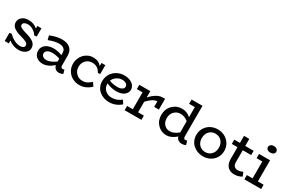

<svg xmlns="http://www.w3.org/2000/svg" viewBox="116 -1885 4585 3084"><g transform="rotate(30 2409.0 -343.0)"><path d="M287.1 -277.8Q331.1 -265.6 363 -252.2Q395 -238.8 422.4 -219.7Q449.7 -200.7 463.9 -174.3Q478 -147.9 478 -115.2Q478 -56.6 429 -21.2Q379.9 14.2 308.1 14.2Q258.3 14.2 209.5 -3.4Q160.6 -21 123 -51.8V1H46.9V-151.9L89.8 -155.8Q127.4 -112.8 185.3 -82.3Q243.2 -51.8 297.9 -51.8Q335 -51.8 356 -65.9Q377 -80.1 377 -106Q377 -136.2 344 -155.8Q311 -175.3 235.8 -194.8Q146 -218.3 97.4 -255.1Q48.8 -292 48.8 -351.1Q48.8 -407.7 94.5 -445.8Q140.1 -483.9 213.9 -483.9Q313.5 -483.9 380.9 -422.9V-471.2H456.1V-318.8L412.1 -314Q384.3 -360.8 335.4 -389.4Q286.6 -418 238.8 -418Q200.2 -418 175 -402.6Q149.9 -387.2 149.9 -361.8Q149.9 -334.5 182.9 -315.9Q215.8 -297.4 287.1 -277.8Z M1106.9 -83 1127 -12.2Q1092.3 7.8 1049.8 7.8Q1013.2 7.8 987.5 -13.7Q961.9 -35.2 952.1 -75.2Q851.6 14.2 753.9 14.2Q684.1 14.2 636.2 -25.6Q588.4 -65.4 588.9 -136.2Q588.9 -184.1 617.2 -219.7Q645.5 -255.4 689.9 -272.7Q734.4 -290 787.1 -290Q867.2 -290 948.2 -256.8V-300.8Q948.2 -335.9 930.9 -358.9Q913.6 -381.8 887 -390.9Q860.4 -399.9 825.2 -399.9Q747.6 -399.9 637.2 -356.9L617.2 -433.1Q735.4 -482.9 836.9 -482.9Q933.6 -482.9 987.3 -435.3Q1041 -387.7 1041 -296.9V-124Q1041 -75.2 1076.2 -75.2Q1091.3 -75.2 1106.9 -83ZM686 -139.2Q686 -105 712.9 -86.4Q739.7 -67.9 778.8 -67.9Q813 -67.9 857.2 -86.2Q901.4 -104.5 948.2 -139.2V-191.9Q880.9 -215.8 804.2 -217.8Q754.9 -217.8 720.5 -197.3Q686 -176.8 686 -139.2Z M1603.5 -140.1 1647.5 -76.2Q1551.8 15.1 1434.6 15.1Q1367.7 15.1 1309.6 -14.9Q1251.5 -44.9 1215.1 -102.8Q1178.7 -160.6 1178.7 -233.9Q1178.7 -286.1 1197.8 -332.8Q1216.8 -379.4 1248.8 -412.4Q1280.8 -445.3 1324.2 -464.4Q1367.7 -483.4 1415.5 -482.9Q1514.2 -482.9 1569.8 -413.1V-471.2H1640.6V-306.2L1598.6 -303.2Q1549.8 -401.9 1442.9 -401.9Q1372.6 -401.9 1326.7 -355.2Q1280.8 -308.6 1280.8 -234.9Q1280.8 -162.1 1328.6 -115.5Q1376.5 -68.8 1440.9 -68.8Q1489.7 -67.4 1527.1 -85.9Q1564.5 -104.5 1603.5 -140.1Z M2162.6 -133.8 2204.6 -69.8Q2107.9 14.2 1985.4 14.2Q1935.5 14.2 1889.2 -1.7Q1842.8 -17.6 1805.9 -46.6Q1769 -75.7 1746.8 -121.8Q1724.6 -168 1724.6 -224.1Q1724.6 -272 1739.5 -314Q1754.4 -356 1780 -386.5Q1805.7 -417 1839.4 -439Q1873 -460.9 1911.6 -471.9Q1950.2 -482.9 1989.7 -482.9Q2079.6 -482.9 2137.2 -441.7Q2194.8 -400.4 2194.8 -334Q2194.8 -289.6 2166.5 -257.1Q2138.2 -224.6 2095.5 -209.7Q2052.7 -194.8 2002.4 -194.8Q1913.1 -194.8 1818.4 -235.8V-227.1Q1818.4 -154.8 1868.4 -111.3Q1918.5 -67.9 1988.8 -68.8Q2087.4 -70.3 2162.6 -133.8ZM1996.6 -404.8Q1943.4 -404.8 1896.2 -374Q1849.1 -343.3 1829.6 -291Q1904.8 -264.2 1981.4 -264.2Q2031.2 -264.2 2064 -282.5Q2096.7 -300.8 2096.7 -334Q2096.7 -366.2 2068.8 -385.5Q2041 -404.8 1996.6 -404.8Z M2700.2 -482.9H2742.2V-283.2H2655.3V-386.2Q2577.1 -386.2 2475.1 -274.9V-79.1H2582V0H2271V-79.1H2377V-392.1H2271V-471.2H2475.1V-353Q2527.8 -413.6 2585.4 -448.2Q2643.1 -482.9 2700.2 -482.9Z M3384.8 -81.1 3405.8 -8.8Q3373.5 9.8 3330.1 9.8Q3293 9.8 3266.1 -9.8Q3239.3 -29.3 3229 -65.9Q3141.1 14.2 3045.9 14.2Q2952.1 14.2 2885 -54.7Q2817.9 -123.5 2817.9 -229Q2817.9 -339.8 2888.7 -411.4Q2959.5 -482.9 3063 -482.9Q3150.9 -482.9 3222.7 -419.9V-606.9H3116.7V-686H3318.8V-121.1Q3318.8 -73.2 3352.1 -73.2Q3374 -73.2 3384.8 -81.1ZM2919.9 -230Q2919.9 -157.2 2961.9 -112.3Q3003.9 -67.4 3069.8 -68.8Q3141.6 -70.3 3222.7 -137.2V-345.2Q3154.8 -399.9 3085 -399.9Q3012.7 -399.9 2966.3 -352.3Q2919.9 -304.7 2919.9 -230Z M3725.6 14.2Q3673.8 14.2 3626.7 -3.7Q3579.6 -21.5 3543.9 -53Q3508.3 -84.5 3487.1 -131.6Q3465.8 -178.7 3465.8 -233.9Q3465.8 -307.6 3502.2 -365.2Q3538.6 -422.9 3597.4 -452.9Q3656.2 -482.9 3725.6 -482.9Q3793 -482.9 3851.8 -452.9Q3910.6 -422.9 3947.8 -365Q3984.9 -307.1 3984.9 -233.9Q3984.9 -160.6 3949.2 -103.3Q3913.6 -45.9 3854.7 -15.9Q3795.9 14.2 3725.6 14.2ZM3725.6 -64Q3793.5 -64 3838.6 -110.6Q3883.8 -157.2 3883.8 -233.9Q3883.8 -310.5 3838.6 -357.2Q3793.5 -403.8 3725.6 -403.8Q3657.2 -403.8 3612.5 -357.2Q3567.9 -310.5 3567.9 -233.9Q3567.9 -157.2 3612.5 -110.6Q3657.2 -64 3725.6 -64Z M4416.5 -97.2 4446.8 -23.9Q4383.8 14.2 4305.7 14.2Q4229 14.2 4183.3 -34.9Q4137.7 -84 4137.7 -173.8V-392.1H4032.7V-471.2H4137.7V-602.1H4235.8V-471.2H4391.6V-392.1H4235.8V-172.9Q4235.8 -122.1 4259.3 -97.7Q4282.7 -73.2 4320.8 -73.2Q4371.1 -73.2 4416.5 -97.2Z M4636.2 -579.1Q4603 -579.1 4581.3 -595.9Q4559.6 -612.8 4559.6 -638.2Q4559.6 -666 4581.3 -683.6Q4603 -701.2 4636.2 -701.2Q4670.9 -701.2 4692.6 -683.6Q4714.4 -666 4714.4 -638.2Q4714.4 -612.3 4692.4 -595.7Q4670.4 -579.1 4636.2 -579.1ZM4696.3 -79.1H4803.2V0H4492.2V-79.1H4598.1V-392.1H4492.2V-471.2H4696.3Z"/></g></svg>

Font: BioRhyme
Style: Regular
Weight: 400
Designer: Aoife Mooney
Foundry: Aoife Mooney Type
Version: Version 1.500;PS 001.500;hotconv 1.0.88;makeotf.lib2.5.64775